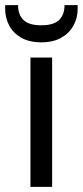

<svg xmlns="http://www.w3.org/2000/svg" viewBox="-49 -724 321 744"><path d="M69 0V-501H153V0ZM111 -560Q65 -560 34 -577.5Q3 -595 -13 -624.5Q-29 -654 -29 -690V-704H21Q21 -667 42 -646.5Q63 -626 111 -626Q159 -626 180 -646.5Q201 -667 201 -704H252V-690Q252 -654 235.5 -624.5Q219 -595 188 -577.5Q157 -560 111 -560Z"/></svg>

Font: DM Sans 18pt
Style: Regular
Weight: 400
Designer: Colophon Foundry, Jonny Pinhorn
Foundry: Colophon Foundry
Version: Version 4.004;gftools[0.9.30]